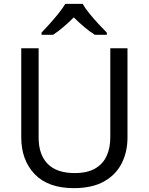

<svg xmlns="http://www.w3.org/2000/svg" viewBox="-20 -964 771 994"><path d="M640 -252Q640 -178 610 -118.5Q580 -59 518.5 -24.5Q457 10 362 10Q229 10 159.5 -62.5Q90 -135 90 -254V-714H180V-251Q180 -164 226.5 -116Q273 -68 367 -68Q432 -68 472.5 -91.5Q513 -115 532 -156.5Q551 -198 551 -252V-714H640ZM408 -944Q420 -922 442.5 -894.5Q465 -867 489.5 -840.5Q514 -814 533 -795V-784H471Q445 -800 417 -823.5Q389 -847 362 -874Q335 -847 308 -824Q281 -801 255 -784H195V-795Q214 -815 237.5 -841Q261 -867 283 -894.5Q305 -922 318 -944Z"/></svg>

Font: Noto Sans Georgian
Style: Regular
Weight: 400
Designer: Monotype Design Team, Akaki Razmadze
Foundry: Google LLC
Version: Version 2.002